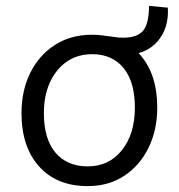

<svg xmlns="http://www.w3.org/2000/svg" viewBox="-20 -624 607 652"><path d="M292 -506Q395 -506 454.5 -439.5Q514 -373 514 -259Q514 -183 484.5 -122.5Q455 -62 402 -27Q349 8 278 8Q173 8 113 -58.5Q53 -125 53 -240Q53 -316 82.5 -376Q112 -436 166 -471Q220 -506 292 -506ZM278 -59Q350 -59 394 -114Q438 -169 438 -259Q438 -346 399.5 -393Q361 -440 293 -440Q243 -440 206.5 -414.5Q170 -389 149.5 -344Q129 -299 129 -240Q129 -152 168.5 -105.5Q208 -59 278 -59ZM398 -496Q447 -496 466.5 -520.5Q486 -545 486 -604L550 -598Q554 -528 514.5 -483Q475 -438 405 -438H358L337 -502Q353 -501 368 -498.5Q383 -496 398 -496Z"/></svg>

Font: LivvicRegular
Style: Regular
Weight: 400
Designer: Jacques Le Bailly, Baron von Fonthausen
Version: Version 1.001; ttfautohint (v1.8.2)